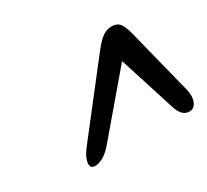

<svg xmlns="http://www.w3.org/2000/svg" viewBox="-82 -835 629 584"><g transform="rotate(-30 232.5 -542.5)"><path d="M461.5 -435Q468.5 -408.5 461.2 -389.8Q454 -371 436 -371Q424.5 -371 415.5 -378.5Q406.5 -386 399.5 -404L335 -606.5L163 -404Q146.5 -386 131.5 -378.5Q116.5 -371 105.5 -371Q87 -371 89.8 -391Q92.5 -411 113 -436.5L292.5 -667Q315.5 -696 329.8 -705Q344 -714 360 -714Q376 -714 385.5 -705Q395 -696 403 -667Z"/></g></svg>

Font: Fraunces 72pt SuperSoft
Style: Italic
Weight: 400
Italic angle: -16°
Version: Version 1.000;[b76b70a41]